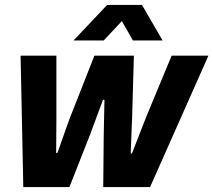

<svg xmlns="http://www.w3.org/2000/svg" viewBox="-20 -763 870 783"><path d="M75 0H263L347 -213L400 -356H406L403 -211L401 0H592L830 -536H680L577 -288L518 -137H513L519 -290L526 -536H365L263 -277L214 -139H209L210 -276V-536H64ZM280 -598H403L477 -677L522 -598H643L559 -743H417Z"/></svg>

Font: Mona Sans
Style: Bold Italic
Weight: 700
Italic angle: -11.7°
Designer: Deni Anggara
Foundry: GitHub
Version: Version 2.000;Glyphs 3.2.3 (3260)